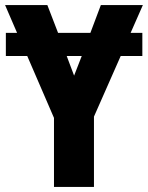

<svg xmlns="http://www.w3.org/2000/svg" viewBox="-20 -734 582 754"><path d="M539 -605V-514H454L349 -276V0H192V-271L87 -514H3V-605H47L0 -714H166L208 -605H335L376 -714H541L493 -605ZM271 -437 301 -514H242Z"/></svg>

Font: Noto Sans Condensed ExtraBold
Style: Regular
Weight: 800
Width: 3
Designer: Monotype Design Team
Foundry: Monotype Imaging Inc.
Version: Version 2.013; ttfautohint (v1.8.4.7-5d5b)